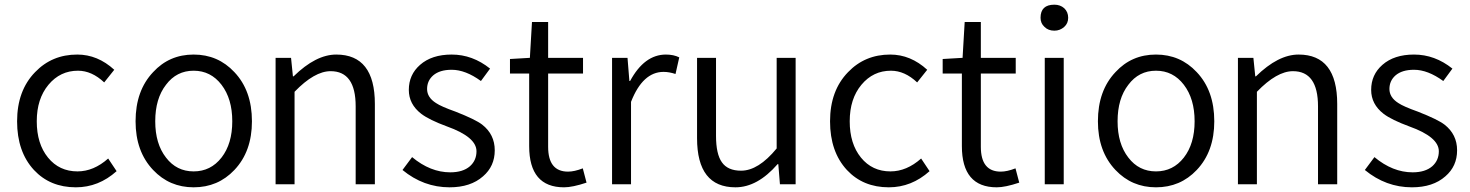

<svg xmlns="http://www.w3.org/2000/svg" viewBox="-20 -787 6280 820"><path d="M125 -61Q53 -139 53 -269Q53 -400 130 -479Q202 -554 310 -554Q397 -554 468 -489L425 -435Q372 -485 313 -485Q237 -485 187 -425Q137 -365 137 -269Q137 -173 185 -114Q233 -55 311 -55Q380 -55 442 -110L478 -56Q401 13 304 13Q194 13 125 -61Z M634 -61Q559 -140 559 -269Q559 -400 634 -479Q703 -554 807 -554Q911 -554 981 -479Q1056 -400 1056 -269Q1056 -140 981 -61Q911 13 807 13Q704 13 634 -61ZM926 -114Q972 -173 972 -269Q972 -365 926 -425Q880 -485 807 -485Q734 -485 689 -425Q643 -366 643 -269Q643 -173 689 -114Q734 -55 807 -55Q880 -55 926 -114Z M1157 -540H1223L1231 -461H1234Q1329 -554 1416 -554Q1581 -554 1581 -343V0H1499V-333Q1499 -483 1392 -483Q1323 -483 1238 -395V0H1157Z M1699 -61 1740 -116Q1818 -51 1903 -51Q1957 -51 1987 -77Q2015 -102 2015 -141Q2015 -202 1889 -247Q1813 -275 1779 -301Q1726 -342 1726 -403Q1726 -468 1774 -510Q1824 -554 1909 -554Q1998 -554 2073 -494L2034 -441Q1968 -489 1909 -489Q1858 -489 1830 -465Q1804 -442 1804 -407Q1804 -371 1842 -347Q1864 -332 1926 -310Q2010 -277 2039 -255Q2093 -213 2093 -145Q2093 -77 2043 -34Q1990 13 1900 13Q1789 13 1699 -61Z M2240 -163V-473H2158V-535L2243 -540L2252 -693H2321V-540H2470V-473H2321V-160Q2321 -54 2406 -54Q2433 -54 2469 -68L2485 -7Q2425 13 2389 13Q2240 13 2240 -163Z M2594 -540H2660L2668 -441H2671Q2732 -554 2824 -554Q2857 -554 2881 -542L2865 -471Q2838 -480 2814 -480Q2725 -480 2675 -352V0H2594Z M2957 -197V-540H3038V-207Q3038 -129 3063 -94Q3088 -58 3145 -58Q3219 -58 3297 -153V-540H3378V0H3311L3304 -86H3301Q3215 13 3121 13Q2957 13 2957 -197Z M3597 -61Q3525 -139 3525 -269Q3525 -400 3602 -479Q3674 -554 3782 -554Q3869 -554 3940 -489L3897 -435Q3844 -485 3785 -485Q3709 -485 3659 -425Q3609 -365 3609 -269Q3609 -173 3657 -114Q3705 -55 3783 -55Q3852 -55 3914 -110L3950 -56Q3873 13 3776 13Q3666 13 3597 -61Z M4088 -163V-473H4006V-535L4091 -540L4100 -693H4169V-540H4318V-473H4169V-160Q4169 -54 4254 -54Q4281 -54 4317 -68L4333 -7Q4273 13 4237 13Q4088 13 4088 -163Z M4442 -540H4523V0H4442ZM4441 -672Q4424 -687 4424 -711Q4424 -767 4483 -767Q4508 -767 4525 -752Q4542 -736 4542 -711Q4542 -687 4525 -672Q4507 -656 4483 -656Q4457 -656 4441 -672Z M4744 -61Q4669 -140 4669 -269Q4669 -400 4744 -479Q4813 -554 4917 -554Q5021 -554 5091 -479Q5166 -400 5166 -269Q5166 -140 5091 -61Q5021 13 4917 13Q4814 13 4744 -61ZM5036 -114Q5082 -173 5082 -269Q5082 -365 5036 -425Q4990 -485 4917 -485Q4844 -485 4799 -425Q4753 -366 4753 -269Q4753 -173 4799 -114Q4844 -55 4917 -55Q4990 -55 5036 -114Z M5267 -540H5333L5341 -461H5344Q5439 -554 5526 -554Q5691 -554 5691 -343V0H5609V-333Q5609 -483 5502 -483Q5433 -483 5348 -395V0H5267Z M5809 -61 5850 -116Q5928 -51 6013 -51Q6067 -51 6097 -77Q6125 -102 6125 -141Q6125 -202 5999 -247Q5923 -275 5889 -301Q5836 -342 5836 -403Q5836 -468 5884 -510Q5934 -554 6019 -554Q6108 -554 6183 -494L6144 -441Q6078 -489 6019 -489Q5968 -489 5940 -465Q5914 -442 5914 -407Q5914 -371 5952 -347Q5974 -332 6036 -310Q6120 -277 6149 -255Q6203 -213 6203 -145Q6203 -77 6153 -34Q6100 13 6010 13Q5899 13 5809 -61Z"/></svg>

Font: KaiGen Gothic SC Normal
Style: Regular
Weight: 300
Designer: Ryoko NISHIZUKA Ë•øÂ°öÊ∂ºÂ≠ê (kana & ideographs); Paul D. Hunt (Latin, Greek & Cyrillic); Wenlong ZHANG Âº†ÊñáÈæô (bopom
Version: Version 1.001 October 10, 2014